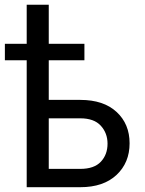

<svg xmlns="http://www.w3.org/2000/svg" viewBox="-31 -779 604 799"><path d="M80.1 -528.3H-10.7V-596.7H80.1V-759.3H171.9V-596.7H320.3V-528.3H171.9V-363.3H303.2Q399.9 -363.3 454.1 -313.2Q508.3 -263.2 508.3 -182.6Q508.3 -102.1 453.9 -51Q399.4 0 303.2 0H80.1ZM303.2 -286.6H171.9V-76.2H303.2Q360.8 -76.2 388.7 -106Q416.5 -135.7 416.5 -181.2Q416.5 -225.1 388.4 -255.9Q360.4 -286.6 303.2 -286.6Z"/></svg>

Font: Bert Sans Medium
Style: Regular
Weight: 500
Designer: Christian Robertson, Adam Twardoch, & Cristiano Sobral
Foundry: Google
Version: Version 12.135;January 10, 2020;FontCreator 12.0.0.2547 64-b